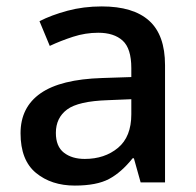

<svg xmlns="http://www.w3.org/2000/svg" viewBox="-20 -568 612 598"><path d="M297 -548Q395 -548 444.5 -503.5Q494 -459 494 -365V0H418L397 -75H393Q358 -31 319.5 -10.5Q281 10 213 10Q140 10 92 -29.5Q44 -69 44 -153Q44 -234 106.5 -277.5Q169 -321 298 -325L389 -328V-356Q389 -417 362 -441.5Q335 -466 286 -466Q246 -466 207.5 -453.5Q169 -441 135 -425L103 -502Q140 -521 190 -534.5Q240 -548 297 -548ZM316 -256Q224 -253 189 -227Q154 -201 154 -154Q154 -112 179 -92.5Q204 -73 244 -73Q306 -73 347.5 -107.5Q389 -142 389 -212V-259Z"/></svg>

Font: Noto Sans Thai Looped Medium
Style: Regular
Weight: 500
Designer: Sasikarn Vongin, Ben Mitchell
Foundry: The Fontpad Ltd
Version: Version 1.001; ttfautohint (v1.8.4.7-5d5b)